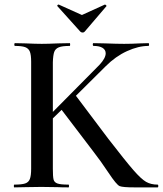

<svg xmlns="http://www.w3.org/2000/svg" viewBox="-20 -812 706 832"><path d="M663 0H564Q512 0 498.5 -5.5Q485 -11 450.5 -63Q416 -115 384 -156L247 -336L209 -299V-81Q209 -47 212 -34.5Q215 -22 228.5 -17Q242 -12 277 -12Q279 -12 279 -6Q279 0 277 0Q246 0 230 -1L159 -2L91 -1Q73 0 42 0Q40 0 40 -6Q40 -12 42 -12Q74 -12 89 -17Q104 -22 109.5 -36.5Q115 -51 115 -81V-544Q115 -574 109.5 -588Q104 -602 89.5 -607.5Q75 -613 45 -613Q42 -613 42 -619Q42 -625 45 -625L91 -624Q135 -622 161 -622Q188 -622 232 -624L282 -625Q284 -625 284 -619Q284 -613 282 -613Q250 -613 235 -607Q220 -601 215 -587Q210 -573 209 -542V-327L411 -531Q438 -560 438 -581Q438 -596 424.5 -604.5Q411 -613 386 -613Q382 -613 382 -619Q382 -625 385 -625L435 -624Q487 -622 518 -622Q550 -622 586 -624L623 -625Q626 -625 626 -619Q626 -613 623 -613Q580 -613 530.5 -590.5Q481 -568 438 -525L309 -397L449 -211Q524 -114 558 -75Q592 -36 613 -24Q634 -12 663 -12Q666 -12 666 -6Q666 0 663 0ZM229 -785 228 -787Q228 -789 230.5 -791Q233 -793 235 -792L335 -747L434 -792Q436 -793 439.5 -789.5Q443 -786 441 -785L347 -675Q344 -671 338 -671Q332 -671 328 -675Z"/></svg>

Font: Cormorant Upright SemiBold
Style: Regular
Weight: 600
Designer: Christian Thalmann (Catharsis Fonts)
Foundry: Catharsis Fonts
Version: Version 3.302